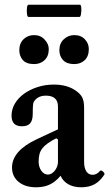

<svg xmlns="http://www.w3.org/2000/svg" viewBox="-20 -784 464 815"><path d="M133 11Q87 11 59 -12Q31 -35 31 -73Q31 -108 57 -138Q83 -168 134 -192L226 -235V-332Q226 -355 213 -366.5Q200 -378 175 -378Q139 -378 123 -351Q121 -347 120 -336Q119 -325 119 -301Q119 -273 108 -260.5Q97 -248 73 -248Q29 -248 29 -293Q29 -320 43 -344Q57 -368 82 -386Q107 -404 139.5 -414.5Q172 -425 209 -425Q265 -425 302 -399Q322 -385 329.5 -369.5Q337 -354 337 -326V-97Q337 -71 346.5 -56.5Q356 -42 373 -42Q382 -42 389.5 -46Q397 -50 405 -59Q408 -62 413 -59Q418 -56 421.5 -51Q425 -46 423 -43Q405 -15 381.5 -2Q358 11 325 11Q293 11 270.5 -1.5Q248 -14 237 -38Q223 -21 207 -10Q191 1 173 6Q155 11 133 11ZM183 -43Q194 -43 204 -51Q214 -59 220 -71.5Q226 -84 226 -97V-192L219 -197Q197 -186 182.5 -175.5Q168 -165 159.5 -154Q151 -143 147.5 -129.5Q144 -116 144 -99Q144 -75 155.5 -59Q167 -43 183 -43ZM125 -512Q92 -512 77 -529Q62 -546 62 -571Q62 -600 80 -617.5Q98 -635 125 -635Q152 -635 169.5 -616Q187 -597 187 -576Q187 -545 169 -528.5Q151 -512 125 -512ZM295 -512Q263 -512 247.5 -529Q232 -546 232 -571Q232 -600 251 -617.5Q270 -635 295 -635Q324 -635 340.5 -617Q357 -599 357 -576Q357 -545 339.5 -528.5Q322 -512 295 -512ZM101 -712Q96 -712 94.5 -725Q93 -738 94.5 -751Q96 -764 101 -764H319Q324 -764 325 -751Q326 -738 324 -725Q322 -712 317 -712Z"/></svg>

Font: Junicode VF
Style: Regular
Weight: 400
Designer: Peter S. Baker
Version: Version 2.213